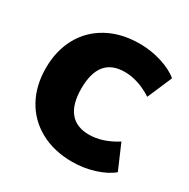

<svg xmlns="http://www.w3.org/2000/svg" viewBox="-163 -864 1005 1022"><g transform="rotate(30 339.5 -352.5)"><path d="M41 -353Q41 -460 86 -542Q131 -624 215 -669.5Q299 -715 412 -715Q480 -715 545.5 -694.5Q611 -674 650 -641L585 -490Q499 -545 416 -545Q259 -545 259 -353Q259 -257 299 -208.5Q339 -160 416 -160Q499 -160 585 -215L650 -64Q611 -31 545.5 -10.5Q480 10 412 10Q299 10 215 -36Q131 -82 86 -164Q41 -246 41 -353Z"/></g></svg>

Font: Nunito Sans Heavy
Style: Regular
Weight: 400
Designer: Vernon Adams
Foundry: Vernon Adams
Version: Version 2.500